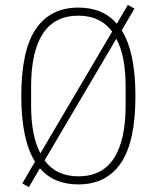

<svg xmlns="http://www.w3.org/2000/svg" viewBox="-20 -741 640 784"><path d="M300 12Q199 12 143 -54L98 23L71 8L123 -81Q67 -170 67 -349Q67 -536 126.5 -623Q186 -710 300 -710Q401 -710 457 -644L502 -721L529 -706L477 -617Q533 -528 533 -349Q533 -162 473.5 -75Q414 12 300 12ZM107 -311Q107 -185 145 -115L438 -612Q390 -677 300 -677Q203 -677 155 -603.5Q107 -530 107 -387ZM300 -21Q397 -21 445 -94.5Q493 -168 493 -311V-387Q493 -513 455 -583L162 -86Q210 -21 300 -21Z"/></svg>

Font: IBM Plex Mono ExtLt
Style: Regular
Weight: 200
Monospace: yes
Designer: Mike Abbink, Paul van der Laan, Pieter van Rosmalen
Foundry: Bold Monday
Version: Version 2.3